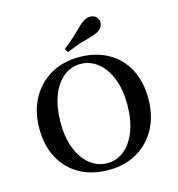

<svg xmlns="http://www.w3.org/2000/svg" viewBox="-114 -866 905 976"><g transform="rotate(-15 339.0 -378.0)"><path d="M338.7 11.3Q252.4 11.3 187.9 -24.6Q123.4 -60.5 87.5 -126.6Q51.6 -192.7 51.6 -283.1Q51.6 -371.8 87.9 -439.1Q124.2 -506.5 189.1 -544.4Q254 -582.3 339.5 -582.3Q426.6 -582.3 491.1 -546.4Q555.6 -510.5 591.1 -444.8Q626.6 -379 626.6 -287.9Q626.6 -199.2 590.7 -131.9Q554.8 -64.5 489.9 -26.6Q425 11.3 338.7 11.3ZM341.1 -24.2Q392.7 -24.2 431.9 -56.9Q471 -89.5 493.1 -148.4Q515.3 -207.3 515.3 -286.3Q515.3 -366.1 491.9 -424.6Q468.5 -483.1 428.2 -514.9Q387.9 -546.8 337.9 -546.8Q286.3 -546.8 247.2 -514.1Q208.1 -481.5 185.9 -422.6Q163.7 -363.7 163.7 -284.7Q163.7 -204.8 187.1 -146.4Q210.5 -87.9 250.8 -56Q291.1 -24.2 341.1 -24.2ZM292.7 -621 281.5 -641.1Q311.3 -663.7 331.5 -681.9Q351.6 -700 365.7 -714.1Q379.8 -728.2 391.5 -739.1Q403.2 -750 416.1 -757.3Q436.3 -769.4 456.9 -765.7Q477.4 -762.1 486.3 -744.4Q496 -728.2 489.1 -709.7Q482.3 -691.1 461.3 -679.8Q445.2 -671 423.4 -665.3Q401.6 -659.7 370.6 -650.4Q339.5 -641.1 292.7 -621Z"/></g></svg>

Font: Playfair 9pt SemiBold
Style: Regular
Weight: 600
Designer: Claus Eggers Sørensen
Foundry: Claus Eggers Sørensen
Version: Version 2.001;gftools[0.9.30]